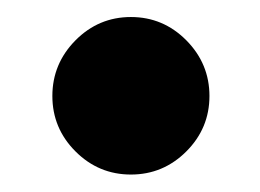

<svg xmlns="http://www.w3.org/2000/svg" viewBox="-20 -540 298 220"><path d="M40 -430Q40 -467 66.5 -493.8Q93 -520.5 130 -520.5Q167 -520.5 193.5 -493.8Q220 -467 220 -430Q220 -393 193.5 -366.5Q167 -340 130 -340Q93 -340 66.5 -366.5Q40 -393 40 -430Z"/></svg>

Font: Bodoni* 36pt
Style: Bold
Weight: 700
Version: Version 2.3